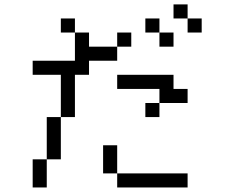

<svg xmlns="http://www.w3.org/2000/svg" viewBox="-20 -832 1040 852"><path d="M812.5 0V-62.5H500V0ZM812.5 -375V-437.5H750V-500H500V-437.5H687.5V-375H625V-312.5H687.5V-375ZM562.5 -625V-687.5H500V-625H375V-687.5H312.5Q312.5 -687.5 312.5 -562.5H125V-500H250V-312.5H187.5V-125H125Q125 -125 125 0H187.5Q187.5 0 187.5 -125H250V-312.5H312.5V-500H375V-562.5H500V-625ZM750 -625V-687.5H687.5V-625ZM875 -687.5V-750H812.5V-687.5ZM500 -62.5Q500 -62.5 500 -187.5H437.5Q437.5 -187.5 437.5 -62.5ZM312.5 -687.5V-750H250V-687.5ZM687.5 -687.5V-750H625V-687.5ZM812.5 -750V-812.5H750V-750Z"/></svg>

Font: Unifont
Style: Regular
Weight: 500
Version: Version 15.1.04